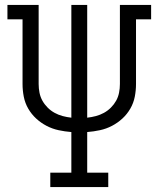

<svg xmlns="http://www.w3.org/2000/svg" viewBox="-20 -755 640 775"><path d="M183 0V-58H268V-222Q242 -224 216.5 -229.5Q191 -235 168 -247Q145 -259 126 -276.5Q107 -294 94 -316.5Q81 -339 76 -364.5Q71 -390 71 -416V-677H10V-735H136V-416Q136 -398 139.5 -380.5Q143 -363 151.5 -348Q160 -333 172.5 -320.5Q185 -308 200.5 -299.5Q216 -291 233 -286.5Q250 -282 268 -280V-735H332V-280Q350 -282 367 -286.5Q384 -291 399.5 -299.5Q415 -308 427.5 -320.5Q440 -333 448.5 -348Q457 -363 460.5 -380.5Q464 -398 464 -416V-735H590V-677H529V-416Q529 -390 524 -364.5Q519 -339 506 -316.5Q493 -294 474 -276.5Q455 -259 432 -247Q409 -235 383.5 -229.5Q358 -224 332 -222V-58H417V0Z"/></svg>

Font: Iosevka Slab Light Extended
Style: Regular
Weight: 300
Width: 7
Monospace: yes
Designer: Belleve Invis
Foundry: Belleve Invis
Version: Version 11.1.0; ttfautohint (v1.8.3)